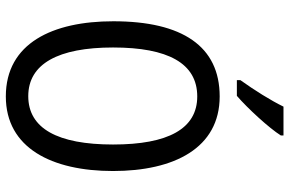

<svg xmlns="http://www.w3.org/2000/svg" viewBox="-187 -796 993 659"><g transform="rotate(90 309.5 -466.5)"><path d="M445 -934V-943H346C324 -898 290 -844 255 -795V-783H309C351 -819 420 -894 445 -934ZM567 -358C567 -568 488 -724 311 -724C139 -724 53 -596 53 -359C53 -151 128 10 311 10C488 10 567 -148 567 -358ZM143 -358C143 -546 197 -647 311 -647C422 -647 476 -547 476 -358C476 -168 421 -67 310 -67C199 -67 143 -170 143 -358Z"/></g></svg>

Font: Noto Sans Gurmukhi UI Condensed
Style: Regular
Weight: 400
Width: 3
Designer: Jelle Bosma - Monotype Design Team
Foundry: Monotype Imaging Inc.
Version: Version 2.004